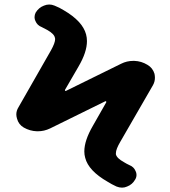

<svg xmlns="http://www.w3.org/2000/svg" viewBox="-20 -776 758 855"><path d="M555.7 -41Q576.2 -33.2 584 -13.7Q587.9 -5.9 587.9 2.9Q587.9 13.7 582 23.4Q569.3 45.9 545.9 54.7Q535.2 59.6 523.4 59.6Q511.7 59.6 499 54.7Q477.5 44.9 459 33.2Q374 -15.6 359.4 -73.2Q355.5 -86.9 355.5 -101.6Q355.5 -150.4 393.6 -215.8L453.1 -320.3Q454.1 -322.3 452.6 -324.2Q451.2 -326.2 449.2 -325.2L203.1 -204.1Q176.8 -191.4 148.4 -191.4Q146.5 -191.4 144.5 -191.4Q113.3 -192.4 85.9 -208Q62.5 -221.7 55.7 -248Q52.7 -257.8 52.7 -266.6Q52.7 -283.2 62.5 -298.8L207 -551.8Q225.6 -585 225.6 -602.5Q225.6 -605.5 224.6 -607.4Q221.7 -625 190.4 -642.6Q178.7 -649.4 166 -655.3Q145.5 -663.1 137.7 -682.6Q133.8 -690.4 133.8 -699.2Q133.8 -710 138.7 -719.7Q152.3 -742.2 175.8 -751Q187.5 -755.9 199.2 -755.9Q210.9 -755.9 222.7 -751Q245.1 -742.2 263.7 -730.5Q347.7 -681.6 363.3 -623Q367.2 -608.4 367.2 -592.8Q367.2 -543.9 330.1 -480.5L269.5 -376Q268.6 -374 270 -372.1Q271.5 -370.1 273.4 -371.1L519.5 -492.2Q544.9 -504.9 573.2 -504.9Q576.2 -504.9 578.1 -504.9Q609.4 -503.9 636.7 -487.3Q660.2 -473.6 668 -447.3Q669.9 -437.5 669.9 -429.7Q669.9 -412.1 661.1 -396.5L515.6 -144.5Q496.1 -111.3 496.1 -93.8Q496.1 -90.8 496.1 -88.9Q500 -71.3 532.2 -53.7Q543 -46.9 555.7 -41Z"/></svg>

Font: Gen Jyuu GothicX Bold
Style: Bold
Weight: 700
Designer: Ryoko NISHIZUKA (kana &amp; ideographs); Paul D. Hunt (Latin, Greek &amp; Cyrillic); Wenlong ZHANG (bopomofo); Sandoll C
Version: Version 1.058.20140828